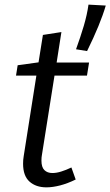

<svg xmlns="http://www.w3.org/2000/svg" viewBox="-20 -797 475 826"><path d="M305.6 -24.7Q270.9 -7.7 238.7 0.7Q206.5 9 179.8 9Q134.7 9 107 -15.7Q79.3 -40.4 79.3 -92.5Q79.3 -101.5 79.9 -109Q80.6 -116.5 81.9 -124.9L138.5 -484.5L147.9 -471.8H48.9L56 -516.3L159.9 -530.7L143.6 -515L164.6 -646.7L244.2 -659.1L221.6 -515L213.5 -528H363.2L354.2 -471.8H202.8L216.5 -484.5L160.3 -130.2Q159.3 -126.2 158.8 -119.7Q158.3 -113.2 158.3 -106.2Q158.3 -77.5 171.1 -65.1Q183.9 -52.6 205.6 -52.6Q222.9 -52.6 243.5 -59.1Q264.2 -65.5 287.2 -76.5ZM354.6 -577.3 307.1 -585Q326.4 -638.3 340.6 -686.1Q354.7 -734 360.7 -777.1L435 -773.1Q423.6 -733.7 403.3 -684.3Q383 -634.9 354.6 -577.3Z"/></svg>

Font: Bitter Thin
Style: Italic
Weight: 100
Italic angle: -9°
Designer: Sol Matas, and Bitter project Authors
Foundry: Sol Matas
Version: Version 2.002